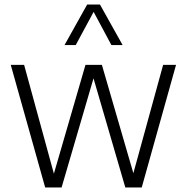

<svg xmlns="http://www.w3.org/2000/svg" viewBox="-20 -828 825 848"><path d="M700.5 -541.5H757.5L606 0H533.5L393 -482L252 0H179.5L27.5 -541.5H86.5L218 -61L357.5 -541.5H430L569 -63ZM521.5 -629H472L393.5 -775.5L314.5 -629H265L365 -808H421.5Z"/></svg>

Font: Encode Sans Semi Condensed Light
Style: Regular
Weight: 300
Width: 4
Designer: Multiple Designers
Foundry: Impallari Type
Version: Version 2.000